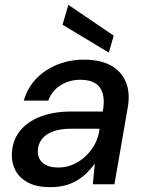

<svg xmlns="http://www.w3.org/2000/svg" viewBox="-20 -760 605 792"><path d="M188 12Q131 12 95.5 -7Q60 -26 43.5 -57.5Q27 -89 29 -126Q31 -180 61.5 -219Q92 -258 147 -279Q202 -300 274 -300H404Q412 -344 404 -373Q396 -402 373 -416.5Q350 -431 312 -431Q267 -431 231 -409Q195 -387 179 -345H78Q94 -399 130.5 -436.5Q167 -474 218 -494Q269 -514 326 -514Q395 -514 439 -489Q483 -464 500.5 -418.5Q518 -373 506 -311L452 0H363L371 -85Q357 -65 338.5 -47Q320 -29 297.5 -15.5Q275 -2 247.5 5Q220 12 188 12ZM221 -69Q253 -69 282.5 -82Q312 -95 335 -117.5Q358 -140 372.5 -168Q387 -196 390 -226V-229H271Q230 -229 199.5 -218Q169 -207 153 -186.5Q137 -166 136 -138Q135 -106 157 -87.5Q179 -69 221 -69ZM429 -543 238 -658 262 -740 449 -613Z"/></svg>

Font: DM Sans 16pt Medium
Style: Italic
Weight: 500
Italic angle: -10°
Version: Version 4.004;gftools[0.9.30]